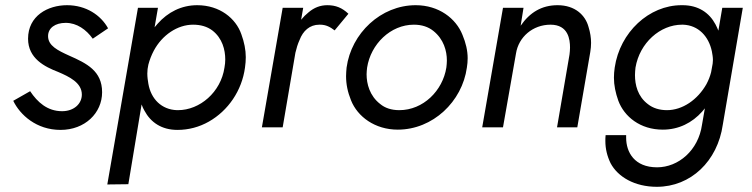

<svg xmlns="http://www.w3.org/2000/svg" viewBox="-20 -490 2894 739"><path d="M96 -139 31 -102C57 -48 120 10 213 10C307 10 373 -55 373 -135C373 -217 314 -246 246 -276C202 -296 165 -314 165 -351C165 -382 192 -402 233 -402C276 -402 312 -376 337 -341L396 -381C368 -432 311 -470 238 -470C164 -470 88 -429 88 -341C88 -265 152 -233 204 -213C246 -195 295 -172 295 -126C295 -90 264 -62 219 -62C162 -62 124 -97 96 -139Z M474 219 525 -88C528 -79 532 -71 536 -64C560 -19 602 10 663 10C706 10 747 -1 784 -22C858 -64 911 -141 923 -230C925 -244 926 -257 926 -270C926 -298 920 -328 909 -358C888 -419 826 -470 739 -470C678 -470 626 -443 587 -399C583 -394 579 -390 575 -385L588 -460H511L393 220ZM844 -230C830 -135 749 -66 665 -66C664 -66 662 -66 661 -66C602 -68 561 -109 551 -168C549 -180 547 -193 547 -207C547 -213 548 -218 548 -224L551 -241C556 -260 563 -278 572 -295C604 -355 663 -395 723 -395C752 -395 777 -388 797 -373C836 -343 847 -298 847 -261C847 -251 846 -241 844 -230Z M1147 -460H1068L988 0H1068L1117 -287C1121 -304 1126 -321 1133 -336C1146 -371 1172 -395 1209 -395C1210 -395 1211 -395 1212 -395C1235 -395 1251 -386 1268 -373L1321 -437C1297 -460 1272 -470 1240 -470C1213 -470 1189 -461 1167 -442C1157 -434 1148 -425 1139 -414Z M1314 -230C1313 -219 1312 -207 1312 -197C1312 -166 1318 -136 1331 -104C1356 -41 1423 9 1511 9C1646 9 1759 -99 1777 -230C1779 -242 1780 -254 1780 -266C1780 -295 1773 -325 1760 -356C1735 -419 1669 -470 1580 -470C1446 -470 1332 -362 1314 -230ZM1393 -230C1407 -320 1483 -395 1573 -395C1603 -395 1628 -387 1648 -371C1688 -339 1700 -294 1700 -257C1700 -248 1699 -239 1698 -230C1684 -141 1609 -66 1517 -66C1487 -66 1462 -74 1443 -90C1403 -121 1391 -167 1391 -204C1391 -212 1392 -221 1393 -230Z M2172 -280 2124 0H2202L2252 -290C2254 -302 2255 -314 2255 -325C2255 -344 2252 -365 2245 -387C2233 -431 2194 -470 2126 -470C2065 -470 2019 -442 1984 -391L1995 -460H1916L1836 0H1916L1966 -284C1976 -348 2031 -395 2099 -395C2168 -395 2174 -337 2174 -307C2174 -298 2173 -289 2172 -280Z M2311 30C2310 38 2310 46 2310 53C2310 83 2317 111 2330 138C2358 191 2423 229 2508 229C2639 229 2742 130 2762 -10L2839 -460H2760L2745 -372C2742 -380 2738 -388 2734 -396C2710 -441 2668 -470 2607 -470C2606 -470 2604 -470 2603 -470C2478 -470 2366 -366 2346 -230C2344 -217 2343 -203 2343 -191C2343 -162 2349 -133 2360 -102C2383 -41 2444 9 2531 9C2592 9 2644 -17 2683 -61C2686 -65 2690 -69 2693 -73L2682 -10C2668 89 2591 154 2509 154C2422 154 2390 96 2390 40C2390 36 2390 33 2390 30ZM2426 -230C2442 -325 2521 -395 2605 -395C2606 -395 2608 -395 2609 -395C2668 -393 2708 -350 2720 -292C2722 -281 2724 -270 2724 -259C2724 -254 2723 -250 2723 -245L2717 -212C2713 -196 2707 -181 2699 -166C2665 -106 2607 -66 2547 -66C2518 -66 2493 -74 2474 -89C2434 -119 2424 -164 2424 -201C2424 -211 2425 -220 2426 -230Z"/></svg>

Font: Jost
Style: Italic
Weight: 400
Italic angle: -5°
Version: Version 3.710